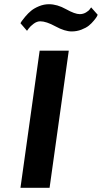

<svg xmlns="http://www.w3.org/2000/svg" viewBox="-20 -890 483 910"><path d="M443 -820Q442 -817 439 -811.5Q436 -806 425 -792.5Q414 -779 401 -768.5Q388 -758 366 -749.5Q344 -741 320 -741Q287 -741 243 -765Q199 -789 171 -789Q155 -789 139.5 -777.5Q124 -766 116 -755L108 -744L77 -780Q79 -784 83 -790Q87 -796 100 -811.5Q113 -827 127.5 -839Q142 -851 165 -860.5Q188 -870 212 -870Q251 -870 293 -846.5Q335 -823 358 -823Q374 -823 387.5 -831Q401 -839 406 -847L412 -855ZM215 0H77L168 -650H306Z"/></svg>

Font: Arsenal
Style: Bold Italic
Weight: 700
Italic angle: -9.10001°
Designer: Andrij Shevchenko
Foundry: Stairsfor
Version: Version 2.001;PS 002.001;hotconv 1.0.88;makeotf.lib2.5.64775